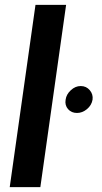

<svg xmlns="http://www.w3.org/2000/svg" viewBox="-20 -770 421 790"><path d="M20 0 126 -750H252L146 0ZM296.9 -305.2Q273.9 -305.2 260 -321Q246.1 -336.9 250 -359.9Q252.9 -381.8 271.5 -398.9Q290 -416 312 -416Q335 -416 349.4 -398.9Q363.8 -381.8 360.8 -359.9Q356.9 -336.9 337.9 -321Q318.8 -305.2 296.9 -305.2Z"/></svg>

Font: Oakes Grotesk
Style: SemiBold Italic
Weight: 600
Designer: Samuel Oakes
Foundry: Samuel Oakes
Version: Version 1.0 | wf-rip DC20170320